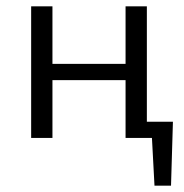

<svg xmlns="http://www.w3.org/2000/svg" viewBox="-20 -434 579 604"><path d="M375 -182H145V0H78V-414H145V-233H375V-414H442V-51H524L518 150H466L458 0H375Z"/></svg>

Font: LXGW Bright TC
Style: Regular
Weight: 400
Designer: Christian Thalmann (Catharsis Fonts)
Foundry: LXGW / Christian Thalmann (Catharsis Fonts) / Fontworks Inc.
Version: Version 5.501